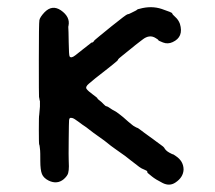

<svg xmlns="http://www.w3.org/2000/svg" viewBox="-20 -463 587 524"><path d="M361 -439Q393 -448 421.5 -438.5Q450 -429 450 -426.5Q450 -424 458.5 -416.5Q467 -409 471 -398Q482 -362 451 -348Q438 -342 425 -347Q412 -352 412 -353.5Q412 -355 405 -359Q388 -370 369 -355Q365 -352 360.5 -348.5Q356 -345 349.5 -340Q343 -335 336 -329Q329 -323 315.5 -312.5Q302 -302 302 -300Q302 -298 291 -289.5Q280 -281 275.5 -277Q271 -273 261.5 -266Q252 -259 248 -255.5Q244 -252 241 -250Q238 -248 235 -245Q232 -242 223 -235Q212 -226 216.5 -220Q221 -214 233.5 -205Q246 -196 246 -194.5Q246 -193 251.5 -189Q257 -185 262.5 -179Q268 -173 270.5 -173Q273 -173 280 -168Q287 -163 291.5 -161Q296 -159 307 -150.5Q318 -142 321.5 -138.5Q325 -135 330 -131Q335 -127 338.5 -124Q342 -121 343.5 -120Q345 -119 349.5 -116.5Q354 -114 355 -114Q356 -114 362 -109.5Q368 -105 374 -100.5Q380 -96 385 -92.5Q390 -89 397.5 -83.5Q405 -78 407.5 -76Q410 -74 418.5 -68Q427 -62 428 -60Q432 -52 442 -46.5Q452 -41 452 -42L454 -41Q455 -40 460 -37Q481 -23 481 0Q480 21 459 35Q443 46 424 36.5Q405 27 394.5 18.5Q384 10 383 9Q382 8 382 5.5Q382 3 374 0Q366 -3 360 -7.5Q354 -12 349 -16Q344 -20 336 -26Q328 -32 322 -37Q308 -47 294.5 -56.5Q281 -66 274 -72Q267 -78 250.5 -89.5Q234 -101 224 -109Q214 -117 210.5 -119Q207 -121 194.5 -130.5Q182 -140 177 -141Q172 -142 170.5 -140.5Q169 -139 168.5 -135Q168 -131 167.5 -82Q167 -33 167.5 -26.5Q168 -20 168 -9Q168 2 166 9.5Q164 17 154 26Q136 41 113 30Q99 23 94.5 12Q90 1 90 -24Q90 -49 89.5 -52.5Q89 -56 88.5 -61.5Q88 -67 87 -68.5Q86 -70 86 -109Q86 -148 87 -149L89 -172V-187Q88 -189 87.5 -193.5Q87 -198 86.5 -198.5Q86 -199 86 -299.5Q86 -400 87.5 -408Q89 -416 101 -429Q122 -451 146 -435Q172 -417 167 -393Q166 -390 166.5 -386.5Q167 -383 167.5 -347.5Q168 -312 170 -309Q174 -303 185.5 -312Q197 -321 207 -329Q226 -344 230 -347H232Q236 -349 236 -350.5Q236 -352 251.5 -364.5Q267 -377 284 -391Q325 -424 328 -424Q331 -424 337.5 -427.5Q344 -431 348.5 -433Q353 -435 354 -436.5Q355 -438 361 -439Z"/></svg>

Font: TT2020 Style E
Style: Regular
Weight: 400
Version: Version 00.2